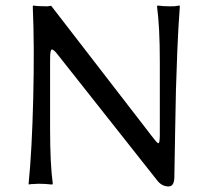

<svg xmlns="http://www.w3.org/2000/svg" viewBox="-20 -668 758 698"><path d="M99.1 -645 101.1 -647.9Q117.7 -645 151.9 -645L166 -647L508.8 -203.1Q516.1 -193.4 528.3 -177.7Q549.8 -148.9 554.7 -147.5Q558.6 -146.5 559.6 -154.8Q561 -161.6 561 -178.2V-444.8Q561 -569.8 550.8 -645L553.2 -647.9Q573.7 -645 598.1 -645Q607.9 -645 616.7 -645.5Q625 -646.5 628.9 -647.5L632.8 -647.9L633.8 -645Q627.9 -566.9 624.5 -481.2Q621.1 -395.5 619.6 -339.6Q618.2 -283.7 616.5 -178.7Q614.7 -73.7 613.8 -21Q612.3 9.8 592.8 9.8Q567.4 9.8 549.8 -14.2L201.2 -455.1Q190.9 -468.3 185.3 -475.1Q179.7 -481.9 174.8 -485.4Q169.9 -488.8 167.7 -488Q165.5 -487.3 164.1 -480.5Q162.6 -473.6 162.4 -464.8Q162.1 -456.1 162.1 -439V-200.2Q162.1 -71.3 171.9 0L169.9 2.9Q144.5 0 120.1 0Q110.4 0 101.6 1Q92.8 1 88.9 2L85 2.9L84 0Q96.2 -121.1 100.8 -310.8Q105.5 -500.5 99.1 -645Z"/></svg>

Font: Linux Biolinum
Style: Regular
Weight: 400
Designer: Philipp H. Poll
Foundry: Philipp H. Poll
Version: Version 0.6.4